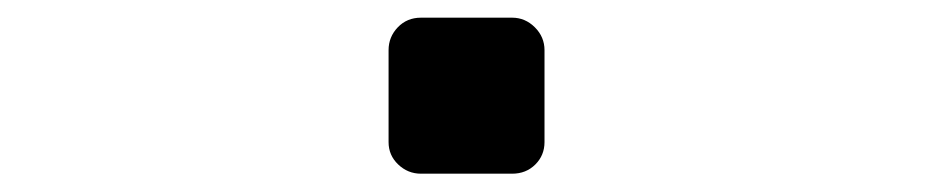

<svg xmlns="http://www.w3.org/2000/svg" viewBox="-20 -467 1040 214"><path d="M449.2 -273.4Q434.6 -273.4 423.8 -283.7Q413.1 -293.9 413.1 -308.6V-411.1Q413.1 -425.8 423.3 -436.5Q433.6 -447.3 449.2 -447.3H550.8Q565.4 -447.3 576.2 -436.5Q586.9 -425.8 586.9 -411.1V-308.6Q586.9 -293.9 576.7 -283.7Q566.4 -273.4 550.8 -273.4Z"/></svg>

Font: Rounded-L Mgen+ 1m bold
Style: Bold
Weight: 700
Designer: [Source Han Sans]
Ryoko NISHIZUKA  (kana & ideographs); Paul D. Hunt (Latin, Greek & Cyrillic); Wenlong ZHANG  (bopomofo
Version: Version 1.059.20150602